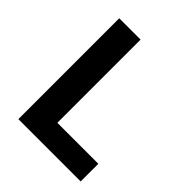

<svg xmlns="http://www.w3.org/2000/svg" viewBox="-198 -837 961 961"><g transform="rotate(45 282.5 -357.0)"><path d="M90 0V-714H241V-125H531V0Z"/></g></svg>

Font: Noto Sans Tangsa
Style: Regular
Weight: 400
Designer: David Williams
Foundry: Google LLC
Version: Version 1.504